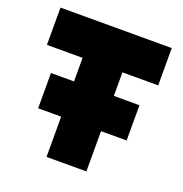

<svg xmlns="http://www.w3.org/2000/svg" viewBox="-119 -755 819 860"><g transform="rotate(20 290.0 -325.0)"><path d="M85 -359.9H194.8V-472.2H24.9V-649.9H555.2V-472.2H384.8V-359.9H506.8V-191.9H384.8V0H194.8V-191.9H85Z"/></g></svg>

Font: Overused Grotesk Black
Style: Regular
Weight: 900
Version: Version 0.002